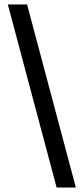

<svg xmlns="http://www.w3.org/2000/svg" viewBox="-20 -770 373 858"><path d="M15 -750H101L319 68H233Z"/></svg>

Font: Bellota
Style: Bold
Weight: 700
Designer: Kemie Guaida
Foundry: Kemie Guaida
Version: Version 4.001